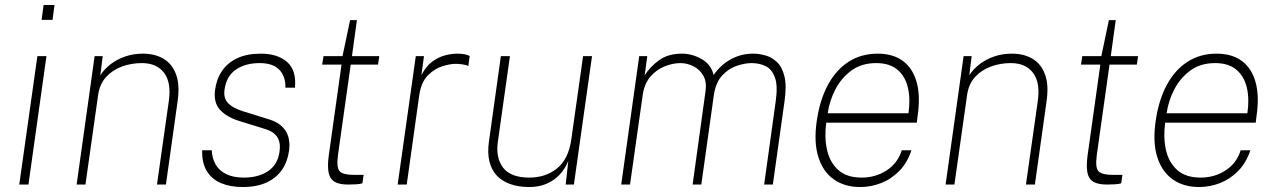

<svg xmlns="http://www.w3.org/2000/svg" viewBox="-20 -743 5138 773"><path d="M57.5 0 130.5 -517H167L94.5 0ZM147.5 -663 155.5 -723H199.5L191.5 -663Z M288.5 0 361 -517H393.5L384 -440Q399.5 -464.5 425 -484.2Q450.5 -504 483.8 -515.5Q517 -527 555.5 -527Q603.5 -527 638.2 -506.5Q673 -486 688.8 -443.5Q704.5 -401 695 -335L648 0H612L659.5 -335Q670.5 -410 640.8 -449.5Q611 -489 551 -489Q508.5 -489 470.5 -475Q432.5 -461 406.8 -432.5Q381 -404 375 -360L324 0Z M956.5 10Q906.5 10 869.2 -6Q832 -22 812.2 -55Q792.5 -88 794 -138H832.5Q834 -105 848.5 -80.2Q863 -55.5 891.2 -41.8Q919.5 -28 962 -28Q1020 -28 1059 -53.8Q1098 -79.5 1105.5 -133Q1110.5 -169 1096.5 -190.8Q1082.5 -212.5 1051 -222.5L941.5 -256.5Q891.5 -272.5 865.2 -301.5Q839 -330.5 846 -382Q852 -425.5 874.2 -458Q896.5 -490.5 935.5 -508.8Q974.5 -527 1030 -527Q1097.5 -527 1135.8 -493.5Q1174 -460 1167.5 -390H1129Q1130.5 -434.5 1105 -461.8Q1079.5 -489 1025 -489Q968.5 -489 930 -463Q891.5 -437 884 -382Q879 -347 898.8 -327.2Q918.5 -307.5 957 -295.5L1066 -261.5Q1091 -253.5 1107.5 -240.5Q1124 -227.5 1133 -211Q1142 -194.5 1144.2 -175Q1146.5 -155.5 1143.5 -135Q1137.5 -91.5 1115 -59Q1092.5 -26.5 1053 -8.2Q1013.5 10 956.5 10Z M1381 0Q1345 0 1326.2 -11.8Q1307.5 -23.5 1302.8 -49Q1298 -74.5 1303.5 -116L1355 -483H1277L1282.5 -517H1359L1389.5 -662H1417L1397 -517H1507L1502 -483H1392L1341 -121Q1333.5 -67 1348 -53Q1362.5 -39 1404 -39H1444L1439 -5Q1430.5 -2 1414.5 -1Q1398.5 0 1381 0Z M1581 0 1654 -517H1687L1676.5 -440Q1694 -475 1718.8 -493.8Q1743.5 -512.5 1770.5 -519.8Q1797.5 -527 1820.5 -527Q1835 -527 1849 -524.8Q1863 -522.5 1871 -517L1865.5 -477Q1856.5 -482 1840.5 -484Q1824.5 -486 1814.5 -486Q1792 -486 1760.2 -476Q1728.5 -466 1702 -438.8Q1675.5 -411.5 1668 -360L1617.5 0Z M2108 10Q2066.5 9.5 2034 -2Q2001.5 -13.5 1980.2 -36Q1959 -58.5 1950.5 -92.8Q1942 -127 1948.5 -173L1996.5 -517H2033L1984.5 -173Q1975 -108 2005.5 -68Q2036 -28 2111 -28Q2177.5 -28 2223.2 -65.5Q2269 -103 2280 -181L2327.5 -517H2363.5L2290.5 0H2257.5L2268 -95Q2255 -63 2232.5 -39.2Q2210 -15.5 2178.8 -2.5Q2147.5 10.5 2108 10Z M2481 0 2553.5 -517H2586L2575.5 -440Q2597.5 -474.5 2633.8 -500.8Q2670 -527 2725.5 -527Q2767 -527 2805.2 -505Q2843.5 -483 2853 -441Q2881 -481.5 2922.2 -504.2Q2963.5 -527 3011.5 -527Q3035.5 -527 3061.2 -520Q3087 -513 3108 -493.2Q3129 -473.5 3138.2 -435.5Q3147.5 -397.5 3138.5 -335L3091.5 0H3056.5L3103 -335Q3112 -397.5 3100 -430.8Q3088 -464 3062.8 -476.5Q3037.5 -489 3006.5 -489Q2979 -489 2946.2 -478Q2913.5 -467 2887.5 -439Q2861.5 -411 2854 -360L2803.5 0H2768.5L2820.5 -376Q2826 -414 2811.2 -439Q2796.5 -464 2771.2 -476.5Q2746 -489 2719.5 -489Q2689.5 -489 2656.8 -476.2Q2624 -463.5 2599 -435Q2574 -406.5 2567.5 -360L2516.5 0Z M3443.5 10Q3380.5 10 3337 -20.8Q3293.5 -51.5 3274.8 -110.5Q3256 -169.5 3268 -254Q3280 -339.5 3313 -400.8Q3346 -462 3396.8 -494.5Q3447.5 -527 3513.5 -527Q3575.5 -527 3615.2 -497.5Q3655 -468 3670.5 -412.2Q3686 -356.5 3674.5 -277L3671 -249H3306.5Q3298.5 -190.5 3309.5 -140.2Q3320.5 -90 3354.5 -59Q3388.5 -28 3449 -28Q3506 -28 3550.5 -57.5Q3595 -87 3610.5 -138H3649.5Q3633 -88 3600.8 -55Q3568.5 -22 3527.5 -6Q3486.5 10 3443.5 10ZM3312.5 -287H3637.5Q3646 -344.5 3635.2 -390.2Q3624.5 -436 3593 -462.5Q3561.5 -489 3507.5 -489Q3448.5 -489 3407.5 -458.8Q3366.5 -428.5 3342.8 -382Q3319 -335.5 3312.5 -287Z M3787 0 3859.5 -517H3892L3882.5 -440Q3898 -464.5 3923.5 -484.2Q3949 -504 3982.2 -515.5Q4015.5 -527 4054 -527Q4102 -527 4136.8 -506.5Q4171.5 -486 4187.2 -443.5Q4203 -401 4193.5 -335L4146.5 0H4110.5L4158 -335Q4169 -410 4139.2 -449.5Q4109.5 -489 4049.5 -489Q4007 -489 3969 -475Q3931 -461 3905.2 -432.5Q3879.5 -404 3873.5 -360L3822.5 0Z M4436 0Q4400 0 4381.2 -11.8Q4362.5 -23.5 4357.8 -49Q4353 -74.5 4358.5 -116L4410 -483H4332L4337.5 -517H4414L4444.5 -662H4472L4452 -517H4562L4557 -483H4447L4396 -121Q4388.5 -67 4403 -53Q4417.5 -39 4459 -39H4499L4494 -5Q4485.5 -2 4469.5 -1Q4453.5 0 4436 0Z M4808 10Q4745 10 4701.5 -20.8Q4658 -51.5 4639.2 -110.5Q4620.5 -169.5 4632.5 -254Q4644.5 -339.5 4677.5 -400.8Q4710.5 -462 4761.2 -494.5Q4812 -527 4878 -527Q4940 -527 4979.8 -497.5Q5019.5 -468 5035 -412.2Q5050.5 -356.5 5039 -277L5035.5 -249H4671Q4663 -190.5 4674 -140.2Q4685 -90 4719 -59Q4753 -28 4813.5 -28Q4870.5 -28 4915 -57.5Q4959.5 -87 4975 -138H5014Q4997.5 -88 4965.2 -55Q4933 -22 4892 -6Q4851 10 4808 10ZM4677 -287H5002Q5010.5 -344.5 4999.8 -390.2Q4989 -436 4957.5 -462.5Q4926 -489 4872 -489Q4813 -489 4772 -458.8Q4731 -428.5 4707.2 -382Q4683.5 -335.5 4677 -287Z"/></svg>

Font: Public Sans Thin
Style: Italic
Weight: 100
Italic angle: -8°
Designer: The Public Sans project authors (U.S. Web Design System). Libre Franklin designed by Pablo Impallari and Rodrigo Fuenzal
Version: Version 2.000